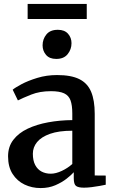

<svg xmlns="http://www.w3.org/2000/svg" viewBox="-20 -945 579 976"><path d="M186.5 11Q142 11 104.5 -7Q67 -25 44 -60.8Q21 -96.5 21 -150.5Q21 -199.5 47.8 -234.2Q74.5 -269 120.5 -290.8Q166.5 -312.5 225 -323.2Q283.5 -334 347.5 -334.5V-368Q347.5 -410 338.5 -434.8Q329.5 -459.5 306 -470.5Q282.5 -481.5 239 -481.5Q182 -481.5 138.8 -464.2Q95.5 -447 71 -434.5L44.5 -489Q56 -499 89 -516.8Q122 -534.5 169.5 -549Q217 -563.5 270 -563.5Q341.5 -563.5 383.2 -542.8Q425 -522 443.2 -478.5Q461.5 -435 461.5 -366.5V-53L517.5 -52.5V-6Q506.5 -3.5 487.2 0Q468 3.5 446.5 6.2Q425 9 407 9Q378 9 366.5 0.2Q355 -8.5 355 -38.5V-69.5Q342.5 -55.5 318.8 -36.8Q295 -18 261.5 -3.5Q228 11 186.5 11ZM238 -62Q263.5 -62 294 -76.2Q324.5 -90.5 347.5 -111.5V-280.5Q279 -280.5 234.5 -264.8Q190 -249 168.5 -222.8Q147 -196.5 147 -163.5Q147 -128.5 159 -106Q171 -83.5 191.5 -72.8Q212 -62 238 -62ZM265.5 -645.5Q231.5 -645.5 214 -666Q196.5 -686.5 196.5 -714.5Q196.5 -746 215.8 -769.8Q235 -793.5 273.5 -793.5H274.5Q308 -793.5 325.8 -773.5Q343.5 -753.5 343.5 -725.5Q343.5 -694 324 -669.8Q304.5 -645.5 266.5 -645.5ZM421 -925V-848.5H120.5V-925Z"/></svg>

Font: Merriweather 28pt SemiBold
Style: Regular
Weight: 600
Version: Version 2.100